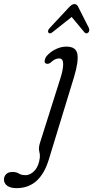

<svg xmlns="http://www.w3.org/2000/svg" viewBox="-143 -698 470 968"><path d="M230.5 -310.5 103 106.5Q59 250.5 -59 250.5Q-91 250.5 -107 238.2Q-123 226 -123 207.5Q-123 191.5 -112.2 180.2Q-101.5 169 -80 169Q-60.5 169 -48 177Q-35.5 185 -14 185Q11 185 32.2 161.2Q53.5 137.5 58 95Q59 80 54.8 64.5Q50.5 49 58 24L160.5 -300Q175.5 -346.5 175.5 -375Q175.5 -403.5 155 -403.5Q134 -403.5 113 -383Q102 -374.5 92 -376.5Q77 -380.5 84 -400Q87.5 -412.5 103.8 -427.2Q120 -442 143.5 -452.5Q167 -463 192 -463Q241 -463 247.2 -424.8Q253.5 -386.5 230.5 -310.5ZM122 -536Q108.1 -525 101.5 -533Q94.5 -541.5 107.3 -556.5L202 -658Q210.6 -667.5 217.5 -672.5Q224.5 -677.5 232.7 -677.5Q240.5 -677.5 245.2 -672.5Q249.9 -667.5 254 -658L305.3 -556.5Q308.2 -549 306.7 -542.8Q305.3 -536.5 301.2 -533Q290.9 -525 281.9 -536L218.4 -612.5Z"/></svg>

Font: Fraunces 9pt SuperSoft Light
Style: Italic
Weight: 300
Italic angle: -16°
Version: Version 1.000;[b76b70a41]